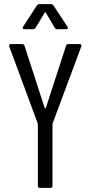

<svg xmlns="http://www.w3.org/2000/svg" viewBox="-20 -914 440 933"><path d="M164 -11V-310Q164 -314 163 -315L25 -688L24 -692Q24 -700 33 -700H87Q96 -700 99 -692L197 -390Q198 -388 200 -388Q202 -388 203 -390L301 -692Q304 -700 313 -700H367Q372 -700 374.5 -696.5Q377 -693 375 -688L236 -315Q235 -314 235 -310V-11Q235 -1 225 -1H174Q164 -1 164 -11ZM92 -784 159 -887Q164 -894 171 -894H228Q235 -894 240 -887L308 -784L310 -779Q310 -772 301 -772H258Q251 -772 246 -779L203 -852Q202 -854 200 -854Q198 -854 197 -852L153 -779Q148 -772 141 -772H98Q92 -772 90.5 -775.5Q89 -779 92 -784Z"/></svg>

Font: Barlow Condensed
Style: Regular
Weight: 400
Width: 3
Designer: Jeremy Tribby
Foundry: Tribby Type
Version: Version 1.500